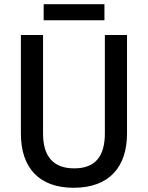

<svg xmlns="http://www.w3.org/2000/svg" viewBox="-20 -880 702 910"><path d="M475 -860H187V-784H475ZM582 -247V-714H477V-248C477 -141 433 -82 332 -82C234 -82 184 -137 184 -247V-714H79V-247C79 -84 166 10 329 10C499 10 582 -90 582 -247Z"/></svg>

Font: Noto Sans Myanmar UI SemiCondensed Medium
Style: Regular
Weight: 500
Width: 4
Designer: Monotype Design Team
Foundry: Monotype Imaging Inc.
Version: Version 2.103